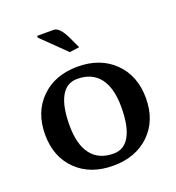

<svg xmlns="http://www.w3.org/2000/svg" viewBox="-125 -772 808 880"><g transform="rotate(-20 279.0 -331.5)"><path d="M153.8 -662.1V-670.9H234.9Q263.2 -670.9 292 -609.9L316.9 -556.2L269 -549.8ZM299.8 -43.9Q351.6 -43.9 378.2 -92.3Q404.8 -140.6 404.8 -232.9Q404.8 -326.2 367.4 -374.5Q330.1 -422.9 257.8 -422.9Q206.1 -422.9 179.4 -374.5Q152.8 -326.2 152.8 -233.9Q152.8 -140.6 190.2 -92.3Q227.5 -43.9 299.8 -43.9ZM100.6 -408.4Q168 -475.1 278.8 -475.1Q389.6 -475.1 457.3 -408.4Q524.9 -341.8 524.9 -232.9Q524.9 -124 457.3 -58.1Q389.6 7.8 278.8 7.8Q168 7.8 100.6 -58.1Q33.2 -124 33.2 -232.9Q33.2 -341.8 100.6 -408.4Z"/></g></svg>

Font: Resagokr
Style: Bold
Weight: 600
Designer: gluk
Foundry: gluk
Version: Version 0.95